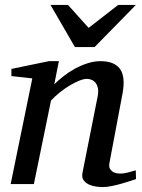

<svg xmlns="http://www.w3.org/2000/svg" viewBox="-20 -740 570 772"><path d="M526.9 -20Q520.5 -17.6 504.6 -12.5Q488.8 -7.3 469.2 -1.7Q449.7 3.9 429.2 8.1Q408.7 12.2 393.1 12.2Q384.3 12.2 368.9 10.5Q353.5 8.8 339.4 2.7Q325.2 -3.4 316.4 -15.1Q307.6 -26.9 312 -46.9L373 -354Q376.5 -374 373.3 -387.2Q370.1 -400.4 363 -408.4Q356 -416.5 346.7 -419.7Q337.4 -422.9 329.1 -422.9Q316.9 -422.9 299.1 -415.8Q281.2 -408.7 261.5 -397Q241.7 -385.3 221.7 -369.4Q201.7 -353.5 185.1 -335.9L116.2 0H22.9L109.9 -424.8L25.9 -434.1V-462.9L176.8 -494.1H216.8L198.2 -400.9Q214.8 -417.5 236.3 -434.3Q257.8 -451.2 282.2 -464.4Q306.6 -477.5 332.8 -485.8Q358.9 -494.1 383.8 -494.1Q438.5 -494.1 461.7 -463.9Q484.9 -433.6 473.1 -366.2L419.9 -84Q417.5 -69.8 422.1 -61.5Q426.8 -53.2 434.3 -48.8Q441.9 -44.4 450.2 -43.2Q458.5 -42 462.9 -42Q476.6 -42 492.7 -45.9Q508.8 -49.8 525.9 -55.2ZM360.4 -550.8H281.2L183.1 -720.2H253.4L336.4 -627.9L455.1 -720.2H526.4Z"/></svg>

Font: Charis SIL Am
Style: Italic
Weight: 400
Italic angle: -11°
Foundry: SIL International
Version: Version 5.000